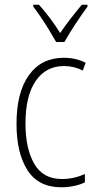

<svg xmlns="http://www.w3.org/2000/svg" viewBox="-20 -784 406 814"><path d="M240 10Q143 10 96.5 -62.5Q50 -135 50 -259Q50 -393 103 -466Q156 -539 250 -539Q302 -539 343 -518L331 -485Q294 -504 251 -504Q175 -504 131.5 -441Q88 -378 88 -260Q88 -155 125 -90Q162 -25 243 -25Q292 -25 340 -46V-11Q320 -1 293.5 4.5Q267 10 240 10ZM218 -606Q205 -629 188 -657Q171 -685 153 -711.5Q135 -738 121 -756V-764H145Q167 -740 191.5 -707.5Q216 -675 235 -644Q257 -676 279 -704.5Q301 -733 327 -764H351V-756Q328 -725 300 -682.5Q272 -640 253 -606Z"/></svg>

Font: Noto Sans Lao Condensed ExtraLight
Style: Regular
Weight: 200
Width: 3
Designer: Monotype Design Team
Foundry: Monotype Imaging Inc.
Version: Version 2.003; ttfautohint (v1.8.4.7-5d5b)